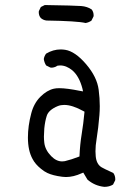

<svg xmlns="http://www.w3.org/2000/svg" viewBox="-20 -706 540 762"><path d="M437.5 5.9Q437.5 -8.8 429.7 -19.5Q390.1 -37.6 383.3 -42Q362.8 -54.2 359.9 -85.9Q358.9 -95.2 358.9 -105.5Q358.9 -128.9 363.3 -153.8Q370.6 -199.2 374.5 -248.5Q376 -266.6 376 -284.7Q376 -316.4 371.6 -349.6Q365.2 -400.4 321.8 -451.2Q278.3 -502 238.8 -508.3Q229.5 -509.8 220.7 -509.8Q190.9 -509.8 163.1 -493.2Q155.8 -483.9 153.8 -471.7Q155.8 -457.5 163.1 -446.3L179.7 -438Q182.1 -437.5 184.1 -437.5Q186 -437.5 188.7 -437.7Q191.4 -438 194.8 -439Q201.2 -440.4 208 -445.3Q214.4 -446.3 218.8 -446.3Q243.2 -446.3 267.1 -426.8Q294.4 -403.3 307.1 -354.5L309.6 -343.3L298.3 -345.2Q245.1 -356 215.3 -356Q202.6 -356 193.8 -354Q166 -347.7 140.1 -321.8Q114.3 -295.9 104 -255.9Q90.8 -206.1 90.8 -160.2Q90.8 -107.9 109.4 -74.7Q120.1 -54.2 142.6 -36.1Q155.3 -25.4 168 -19.5Q189.5 -9.3 227.1 -4.4Q234.4 -3.4 241.7 -3.4Q271.5 -3.4 304.7 -18.6L310.5 -21L327.1 6.8Q356 31.7 394 35.6Q414.1 35.6 428.7 26.4L437 9.8Q437.5 7.8 437.5 5.9ZM226.6 -65.4Q203.6 -65.4 183.1 -86.4Q159.2 -110.8 155.8 -139.6Q154.3 -153.3 154.3 -163.8Q154.3 -174.3 155.8 -196.3Q158.7 -225.1 165.5 -246.1Q172.9 -270 210 -285.2Q221.2 -289.6 234.9 -289.6Q266.6 -289.6 311 -265.1L315.4 -262.7Q311 -214.8 304.2 -173.8Q297.4 -132.8 295.4 -85Q262.7 -72.3 237.3 -66.4Q231.9 -65.4 226.6 -65.4ZM351.6 -644.5Q351.6 -658.7 343.8 -668.5Q326.2 -680.2 302.2 -682.1Q278.3 -684.1 157.7 -686L142.1 -678.2L134.3 -662.1Q133.8 -660.2 133.8 -658.2Q133.8 -643.6 142.1 -634.3Q151.9 -626 164.6 -624.5Q286.6 -622.6 319.8 -614.7Q332 -616.7 342.8 -624L351.1 -640.6Q351.6 -642.6 351.6 -644.5Z"/></svg>

Font: Bakudai
Style: ExtraLight
Weight: 200
Version: Version 1.48